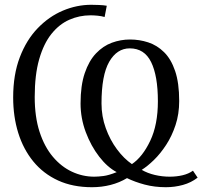

<svg xmlns="http://www.w3.org/2000/svg" viewBox="-20 -771 864 802"><path d="M786 -58 805.5 -29Q778.5 -8 744 1.5Q709.5 11 673 11Q625.5 11 584.2 0Q543 -11 510.5 -27Q479 -8 441.8 1.5Q404.5 11 364.5 11Q284 11 222.5 -17.2Q161 -45.5 119.2 -96.5Q77.5 -147.5 56.2 -215.8Q35 -284 35 -364Q35 -459.5 62.8 -532Q90.5 -604.5 137.5 -653.2Q184.5 -702 242.5 -726.5Q300.5 -751 361 -751Q374 -751 393.2 -750.2Q412.5 -749.5 426 -747L417 -700Q403.5 -704 387.2 -705.5Q371 -707 358 -707Q311.5 -707 269.5 -688.5Q227.5 -670 195 -629.5Q162.5 -589 143.8 -524Q125 -459 125 -366Q125 -283 145.2 -220.5Q165.5 -158 200.8 -116.2Q236 -74.5 280.5 -53.8Q325 -33 373.5 -33Q390 -33 412 -35.8Q434 -38.5 467.5 -52Q429 -72 394.5 -116.5Q360 -161 338.2 -219.2Q316.5 -277.5 316.5 -339Q316.5 -414 334 -465.5Q351.5 -517 381 -548Q410.5 -579 447.2 -592.5Q484 -606 523 -606Q562.5 -606 599.2 -594Q636 -582 665.2 -553.2Q694.5 -524.5 711.5 -474.5Q728.5 -424.5 728.5 -349Q728.5 -294.5 713.2 -248.5Q698 -202.5 674 -165.8Q650 -129 623 -102.8Q596 -76.5 572 -61.5Q596 -47.5 626.8 -40.2Q657.5 -33 689 -33Q717.5 -33 742.8 -39Q768 -45 786 -58ZM531 -85.5Q575.5 -115.5 607.5 -182.8Q639.5 -250 639.5 -348Q639.5 -454.5 611.2 -511.8Q583 -569 522 -569Q468.5 -569 436.2 -513Q404 -457 404 -339Q404 -285 421.8 -235.8Q439.5 -186.5 468.5 -147.5Q497.5 -108.5 531 -85.5Z"/></svg>

Font: Merriweather 36pt Light
Style: Regular
Weight: 300
Designer: Eben Sorkin
Foundry: Eben Sorkin
Version: Version 2.100